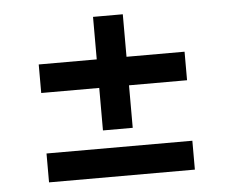

<svg xmlns="http://www.w3.org/2000/svg" viewBox="-42 -584 721 602"><g transform="rotate(-5 318.0 -283.5)"><path d="M88.9 -122.1H547.9V-31.2H88.9ZM88.9 -402.3H271.5V-536.1H365.2V-402.3H547.9V-312.5H365.2V-178.7H271.5V-312.5H88.9Z"/></g></svg>

Font: Pretendard JP Medium
Style: Regular
Weight: 500
Designer: Base glyphs from Inter by Rasmus Andersson; Hangeul glyphs from Noto Sans CJK(Source Han Sans) by Jang Soo-young and Kan
Foundry: Kil Hyung-jin
Version: Version 1.309